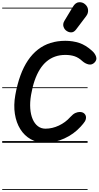

<svg xmlns="http://www.w3.org/2000/svg" viewBox="-25 -1300 898 1748"><path d="M387.5 0Q312.5 0 254.8 -32.5Q197 -65 160 -124Q123 -183 110.5 -262.5Q98 -342 114.5 -435.5Q132 -533.5 160.8 -612.2Q189.5 -691 229.5 -750.2Q269.5 -809.5 320.8 -849.2Q372 -889 434.5 -908.8Q497 -928.5 570.5 -928.5Q637.5 -928.5 697 -908.8Q756.5 -889 813.5 -837Q840.5 -813 850 -783.8Q859.5 -754.5 835.5 -730.5Q812 -707 782 -713.5Q752 -720 725.5 -743Q691.5 -775 654.8 -787.5Q618 -800 569.5 -800Q519.5 -800 477.2 -785.2Q435 -770.5 400 -741.2Q365 -712 337.5 -668Q310 -624 290 -565.8Q270 -507.5 257.5 -434.5Q246.5 -368.5 250.5 -312.8Q254.5 -257 272.2 -215.5Q290 -174 319.8 -151.2Q349.5 -128.5 389 -128.5Q450.5 -128.5 510.8 -156.8Q571 -185 615 -234.5Q640.5 -262.5 661.8 -271.5Q683 -280.5 700 -280.5Q728 -280.5 743 -265.8Q758 -251 758 -231Q758 -211 747 -193.5Q736 -176 709 -146.5Q647 -78.5 560.5 -39.2Q474 0 387.5 0ZM387.5 0Q312.5 0 254.8 -32.5Q197 -65 160 -124Q123 -183 110.5 -262.5Q98 -342 114.5 -435.5Q132 -533.5 160.8 -612.2Q189.5 -691 229.5 -750.2Q269.5 -809.5 320.8 -849.2Q372 -889 434.5 -908.8Q497 -928.5 570.5 -928.5Q637.5 -928.5 697 -908.8Q756.5 -889 813.5 -837Q840.5 -813 850 -783.8Q859.5 -754.5 835.5 -730.5Q812 -707 782 -713.5Q752 -720 725.5 -743Q691.5 -775 654.8 -787.5Q618 -800 569.5 -800Q519.5 -800 477.2 -785.2Q435 -770.5 400 -741.2Q365 -712 337.5 -668Q310 -624 290 -565.8Q270 -507.5 257.5 -434.5Q246.5 -368.5 250.5 -312.8Q254.5 -257 272.2 -215.5Q290 -174 319.8 -151.2Q349.5 -128.5 389 -128.5Q450.5 -128.5 510.8 -156.8Q571 -185 615 -234.5Q640.5 -262.5 661.8 -271.5Q683 -280.5 700 -280.5Q728 -280.5 743 -265.8Q758 -251 758 -231Q758 -211 747 -193.5Q736 -176 709 -146.5Q647 -78.5 560.5 -39.2Q474 0 387.5 0ZM584.5 -1016.5Q561.5 -1030.5 553.2 -1056.8Q545 -1083 561.5 -1110.5L638.5 -1238Q662.5 -1278 695.2 -1279.8Q728 -1281.5 751 -1260Q774.5 -1239 776.8 -1209Q779 -1179 760.5 -1154.5L668 -1032Q649.5 -1007.5 627.8 -1005.5Q606 -1003.5 584.5 -1016.5ZM-5 420.5H772.5V428.5H-5ZM-5 -16H772.5V0H-5ZM-5 -505.5H772.5V-497.5H-5ZM-5 -1230H772.5V-1222H-5Z"/></svg>

Font: Edu VIC WA NT Pre Guide
Style: Regular
Weight: 400
Designer: Tina and Corey Anderson, Eben Sorkin, Mirko Velimirovic
Foundry: Google for Education
Version: Version 1.000